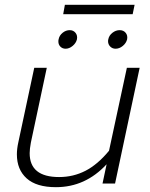

<svg xmlns="http://www.w3.org/2000/svg" viewBox="-20 -761 622 796"><path d="M249 -741H538L530 -702H242ZM222 -589Q222 -595 223 -598Q226 -614 239.5 -625Q253 -636 269 -636Q284 -636 293 -625Q302 -614 299 -598Q295 -582 281 -570.5Q267 -559 252 -559Q239 -559 230.5 -567.5Q222 -576 222 -589ZM428 -590Q428 -595 429 -598Q432 -614 446 -625Q460 -636 476 -636Q492 -636 501 -625Q510 -614 507 -598Q503 -582 489 -570.5Q475 -559 459 -559Q446 -559 437 -568Q428 -577 428 -590ZM50 -121Q50 -144 56 -171L122 -480H174L108 -170Q103 -143 103 -126Q103 -27 225 -27Q284 -27 334.5 -53Q385 -79 432 -136L506 -480H559L457 0H405L422 -80Q334 15 212 15Q131 15 90.5 -21.5Q50 -58 50 -121Z"/></svg>

Font: Prompt ExtraLight
Style: Italic
Weight: 275
Italic angle: -12°
Designer: Katatrad Team
Foundry: CadsonDemak
Version: Version 1.000